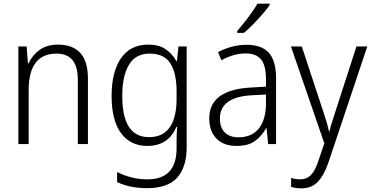

<svg xmlns="http://www.w3.org/2000/svg" viewBox="-20 -785 2023 1046"><path d="M296 -542Q375 -542 417 -497Q459 -452 459 -356V0H404V-349Q404 -423 374.5 -458Q345 -493 288 -493Q136 -493 136 -292V0H80V-532H125L132 -440H136Q155 -483 195 -512.5Q235 -542 296 -542Z M788 -542Q845 -542 881.5 -517.5Q918 -493 941 -452H944L952 -532H997V18Q997 124 946 182Q895 240 782 240Q732 240 692 231.5Q652 223 618 207V152Q653 170 694.5 181Q736 192 783 192Q864 192 903 149Q942 106 942 24V-8Q942 -28 942.5 -49.5Q943 -71 945 -94H941Q921 -44 881 -17Q841 10 782 10Q691 10 639.5 -59.5Q588 -129 588 -262Q588 -393 639 -467.5Q690 -542 788 -542ZM795 -493Q719 -493 682.5 -432Q646 -371 646 -262Q646 -38 791 -38Q847 -38 880 -65Q913 -92 927.5 -138Q942 -184 942 -241V-287Q942 -385 908.5 -439Q875 -493 795 -493Z M1323 -541Q1406 -541 1445 -497Q1484 -453 1484 -358V0H1441L1432 -87H1430Q1406 -44 1369.5 -17Q1333 10 1268 10Q1197 10 1158.5 -31Q1120 -72 1120 -139Q1120 -219 1177.5 -260.5Q1235 -302 1345 -308L1429 -313V-352Q1429 -430 1401.5 -462Q1374 -494 1319 -494Q1286 -494 1253 -484.5Q1220 -475 1186 -457L1168 -501Q1201 -519 1241 -530Q1281 -541 1323 -541ZM1351 -266Q1178 -256 1178 -139Q1178 -89 1205 -63Q1232 -37 1279 -37Q1352 -37 1390 -85Q1428 -133 1429 -217V-270ZM1449 -757Q1434 -736 1410 -708Q1386 -680 1359 -652.5Q1332 -625 1309 -606H1272V-616Q1301 -649 1332 -690Q1363 -731 1383 -765H1449Z M1565 -532H1624L1735 -196Q1749 -154 1758 -124.5Q1767 -95 1772 -70H1775Q1781 -95 1791 -127Q1801 -159 1813 -195L1922 -532H1981L1770 98Q1746 169 1712 205Q1678 241 1622 241Q1606 241 1592.5 239Q1579 237 1566 233V184Q1577 188 1589.5 190Q1602 192 1615 192Q1651 192 1674 168.5Q1697 145 1715 90L1747 -4Z"/></svg>

Font: Noto Sans Thai Looped SemiCondensed Light
Style: Regular
Weight: 300
Width: 4
Designer: Sasikarn Vongin, Ben Mitchell
Foundry: The Fontpad Ltd
Version: Version 1.001; ttfautohint (v1.8.4.7-5d5b)